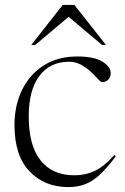

<svg xmlns="http://www.w3.org/2000/svg" viewBox="-20 -752 508 782"><path d="M294.5 -522Q363.5 -522 397.2 -501Q431 -480 431 -454Q431 -438.5 421.2 -428Q411.5 -417.5 396 -417.5Q390.5 -417.5 379.2 -430Q368 -442.5 350.8 -459Q333.5 -475.5 310.8 -488Q288 -500.5 260.5 -500.5Q184.5 -500.5 140.8 -443.2Q97 -386 97 -277Q97 -159.5 145.2 -98.8Q193.5 -38 283 -38Q327.5 -38 366 -56Q404.5 -74 445.5 -120.5L451.5 -115.5Q416.5 -68 386.5 -40.5Q356.5 -13 326 -1.5Q295.5 10 258.5 10Q161.5 10 100.2 -54.2Q39 -118.5 39 -242Q39 -324 70.5 -387.2Q102 -450.5 159.2 -486.2Q216.5 -522 294.5 -522ZM107.5 -569 235.5 -732H283L411.5 -569H395.5L259.5 -683.5L123.5 -569Z"/></svg>

Font: Newsreader Display Light
Style: Regular
Weight: 300
Designer: Hugues Gentile
Foundry: Production Type
Version: Version 1.001